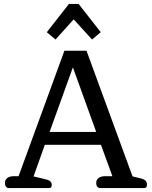

<svg xmlns="http://www.w3.org/2000/svg" viewBox="-20 -952 768 972"><path d="M217 -789 329 -932H378L490 -789L446 -752L353 -854L261 -752ZM5 -25Q5 -42 17 -51Q29 -60 50 -60H74L306 -695H418L651 -59L692 -49Q709 -45 716.5 -37.5Q724 -30 724 -18Q724 0 711 0H488Q478 0 472.5 -7Q467 -14 467 -25Q467 -42 479 -51Q491 -60 512 -60H549L491 -219H207L150 -59L208 -45Q227 -41 234.5 -34Q242 -27 242 -16Q242 0 229 0H25Q15 0 10 -7Q5 -14 5 -25ZM467 -284 349 -611 231 -284Z"/></svg>

Font: Maitree Medium
Style: Regular
Weight: 500
Designer: CadsonDemak Team
Foundry: CadsonDemak
Version: Version 1.000